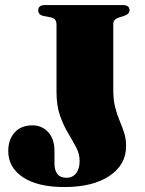

<svg xmlns="http://www.w3.org/2000/svg" viewBox="-20 -720 570 756"><path d="M476.5 -144Q476.5 -71.5 411.2 -27.5Q346 16.5 233 16.5Q128.5 16.5 70.5 -22Q12.5 -60.5 12.5 -125Q12.5 -170.5 37.8 -198.5Q63 -226.5 108 -226.5Q144.5 -226.5 169.5 -200Q194.5 -173.5 194.5 -124.5V-75.5Q194.5 -49.5 206 -34.8Q217.5 -20 242 -20Q265.5 -20 279.5 -37.5Q293.5 -55 293.5 -86.5Q293.5 -114 279.8 -140Q266 -166 248 -196Q230 -226 216.2 -265Q202.5 -304 202.5 -358V-622.5Q202.5 -647.5 181 -651.5L151.5 -657Q130.5 -661.5 130.5 -679.5Q130.5 -700 157 -700H463Q490 -700 490 -680Q490 -664.5 468.5 -657.5L449.5 -651.5Q426 -644 426 -626V-366.5Q426 -326.5 433.5 -297.5Q441 -268.5 451 -244.8Q461 -221 468.8 -197.2Q476.5 -173.5 476.5 -144Z"/></svg>

Font: Fraunces 72pt Black
Style: Regular
Weight: 900
Version: Version 1.000;[0bf87f6ff]